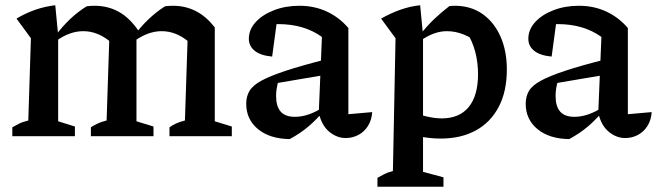

<svg xmlns="http://www.w3.org/2000/svg" viewBox="-20 -520 2510 733"><path d="M27 0V-34Q39 -41 53 -48Q67 -55 88 -60L98 -374L43 -449Q113 -491 191 -500L202 -386V-57L266 -37V0ZM327 0V-34Q339 -42 353 -48.5Q367 -55 387 -60L397 -364L509 -402L501 -382V-57L566 -37V0ZM397 -364Q350 -401 298 -401Q246 -401 195 -364L192 -384Q218 -419 247.5 -447Q277 -475 311 -496Q319 -497 326 -497.5Q333 -498 340 -498Q392 -498 433.5 -475Q475 -452 509 -402ZM627 0V-34Q638 -42 652 -48.5Q666 -55 686 -60L696 -364L800 -415V-57L865 -37V0ZM696 -364Q650 -401 597 -401Q546 -401 494 -364L492 -384Q518 -419 547.5 -447Q577 -475 610 -496Q618 -497 625.5 -497.5Q633 -498 640 -498Q688 -498 728 -477.5Q768 -457 800 -415Z M1300 7Q1266 7 1237 -17Q1208 -41 1197 -89L1209 -379Q1141 -428 1042 -428Q1025 -428 1008 -426Q991 -424 975 -421L1039 -452L1019 -304Q975 -308 952.5 -326Q930 -344 930 -372Q930 -407 956 -435.5Q982 -464 1026 -481Q1070 -498 1123 -498Q1180 -498 1227.5 -476Q1275 -454 1310 -413V-84L1401 -92Q1399 -62 1385 -39.5Q1371 -17 1348.5 -5Q1326 7 1300 7ZM1086 11Q1010 10 965 -27Q920 -64 920 -124Q920 -152 932.5 -173Q945 -194 978 -212Q1011 -230 1071.5 -250Q1132 -270 1227 -294V-235L1009 -198L1044 -214Q1039 -199 1036.5 -183.5Q1034 -168 1034 -154Q1034 -114 1051.5 -94Q1069 -74 1106 -74Q1132 -74 1159.5 -83.5Q1187 -93 1218 -113V-99Q1190 -65 1158.5 -38Q1127 -11 1086 11Z M1662 9Q1627 9 1586.5 2Q1546 -5 1502 -19L1522 -102Q1569 -85 1604 -76.5Q1639 -68 1666 -68Q1734 -68 1769.5 -111.5Q1805 -155 1805 -237Q1805 -281 1794.5 -321.5Q1784 -362 1762 -397L1814 -349Q1752 -401 1686 -401Q1637 -401 1586 -365L1585 -389Q1611 -422 1638.5 -448Q1666 -474 1696 -497Q1702 -497 1706.5 -497.5Q1711 -498 1716 -498Q1777 -498 1821.5 -467Q1866 -436 1890.5 -381Q1915 -326 1915 -255Q1915 -171 1884 -112Q1853 -53 1796.5 -22Q1740 9 1662 9ZM1421 193V159Q1433 152 1446.5 145Q1460 138 1480 133L1490 -374L1435 -449Q1472 -470 1509 -483Q1546 -496 1584 -500L1595 -386V136L1673 157V193Z M2367 7Q2333 7 2304 -17Q2275 -41 2264 -89L2276 -379Q2208 -428 2109 -428Q2092 -428 2075 -426Q2058 -424 2042 -421L2106 -452L2086 -304Q2042 -308 2019.5 -326Q1997 -344 1997 -372Q1997 -407 2023 -435.5Q2049 -464 2093 -481Q2137 -498 2190 -498Q2247 -498 2294.5 -476Q2342 -454 2377 -413V-84L2468 -92Q2466 -62 2452 -39.5Q2438 -17 2415.5 -5Q2393 7 2367 7ZM2153 11Q2077 10 2032 -27Q1987 -64 1987 -124Q1987 -152 1999.5 -173Q2012 -194 2045 -212Q2078 -230 2138.5 -250Q2199 -270 2294 -294V-235L2076 -198L2111 -214Q2106 -199 2103.5 -183.5Q2101 -168 2101 -154Q2101 -114 2118.5 -94Q2136 -74 2173 -74Q2199 -74 2226.5 -83.5Q2254 -93 2285 -113V-99Q2257 -65 2225.5 -38Q2194 -11 2153 11Z"/></svg>

Font: Piazzolla 24pt SemiBold
Style: Regular
Weight: 600
Designer: Juan Pablo del Peral
Foundry: Huerta Tipografica
Version: Version 2.005